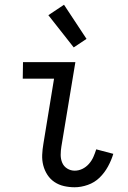

<svg xmlns="http://www.w3.org/2000/svg" viewBox="-20 -782 540 810"><path d="M295 8Q272 8 250 3Q228 -2 210 -14Q192 -26 180 -44.5Q168 -63 162.5 -84.5Q157 -106 158 -129Q159 -152 163 -175L208 -450H76L77 -520H298L239 -164Q236 -146 236 -128.5Q236 -111 242.5 -95.5Q249 -80 263.5 -71Q278 -62 295 -62Q312 -62 327.5 -69.5Q343 -77 355 -90.5Q367 -104 374 -120Q381 -136 386 -152L458 -133Q450 -106 435.5 -79.5Q421 -53 400 -32.5Q379 -12 350.5 -2Q322 8 295 8ZM291 -582 184 -718 250 -762 345 -618Z"/></svg>

Font: Iosevka Algr
Style: Italic
Weight: 400
Italic angle: -9°
Monospace: yes
Designer: Belleve Invis
Foundry: Belleve Invis
Version: Version 26.0.2; ttfautohint (v1.8.3)